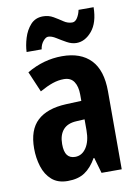

<svg xmlns="http://www.w3.org/2000/svg" viewBox="-86 -812 641 880"><g transform="rotate(-10 234.5 -372.0)"><path d="M230 -558Q317 -558 363.5 -509.5Q410 -461 410 -363V0H316L295 -73H292Q268 -31 237 -10.5Q206 10 158 10Q112 10 84 -14.5Q56 -39 43.5 -79Q31 -119 31 -163Q31 -250 76.5 -292Q122 -334 210 -338L282 -341V-370Q282 -408 267 -430.5Q252 -453 220 -453Q194 -453 167.5 -444Q141 -435 107 -416L66 -512Q144 -558 230 -558ZM244 -253Q202 -251 181.5 -227Q161 -203 161 -161Q161 -125 173.5 -109Q186 -93 210 -93Q242 -93 262 -123Q282 -153 282 -204V-255ZM74 -605Q75 -635 85.5 -669.5Q96 -704 118 -728.5Q140 -753 176 -753Q202 -753 223.5 -740.5Q245 -728 264 -715Q283 -702 304 -702Q318 -702 328 -718Q338 -734 342 -754H412Q411 -682 379 -644Q347 -606 307 -606Q285 -606 262.5 -618.5Q240 -631 219.5 -644Q199 -657 183 -657Q172 -657 159.5 -642Q147 -627 144 -605Z"/></g></svg>

Font: Noto Sans Gujarati UI ExtraCondensed
Style: Bold
Weight: 700
Width: 2
Designer: Jelle Bosma - Monotype Design Team, Universal Thirst
Foundry: Monotype Imaging Inc.
Version: Version 2.106; ttfautohint (v1.8.4.7-5d5b)